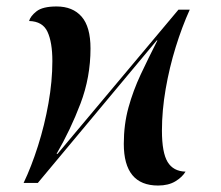

<svg xmlns="http://www.w3.org/2000/svg" viewBox="-20 -566 683 594"><path d="M469 8Q363 8 363 -121Q363 -181 377.5 -233.5Q392 -286 415.5 -336Q439 -386 467 -441H465L97 0H53Q77 -50 97.5 -114.5Q118 -179 130 -247Q142 -315 142 -377Q142 -435 127 -467.5Q112 -500 70 -501Q74 -516 93 -531Q112 -546 155 -546Q205 -546 232.5 -514.5Q260 -483 260 -416Q260 -327 229 -245.5Q198 -164 155 -90H158L532 -536H567Q543 -483 523.5 -420Q504 -357 492.5 -290.5Q481 -224 481 -162Q481 -94 498.5 -65Q516 -36 554 -35Q544 -18 522.5 -5Q501 8 469 8Z"/></svg>

Font: Noto Serif Display Condensed SemiBold
Style: Italic
Weight: 600
Width: 3
Italic angle: -12°
Designer: Monotype Design Team
Foundry: Monotype Imaging Inc.
Version: Version 2.009